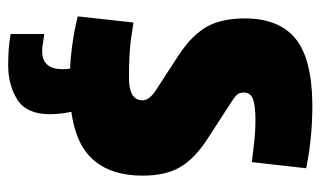

<svg xmlns="http://www.w3.org/2000/svg" viewBox="-177 -446 783 469"><g transform="rotate(90 214.5 -211.5)"><path d="M225 -168Q225 -185 200 -201L114 -257Q67 -288 46 -324Q25 -360 25 -418Q25 -501 74 -541.5Q123 -582 235 -583Q277 -583 312.5 -579.5Q348 -576 369.5 -572Q391 -568 391 -568L376 -435Q376 -435 361 -437Q346 -439 322.5 -441.5Q299 -444 274 -444Q238 -444 222 -438Q206 -432 206 -415Q206 -405 212 -398.5Q218 -392 231 -384L319 -327Q367 -296 388 -260.5Q409 -225 409 -169Q409 -80 358 -35.5Q307 9 191 10Q140 10 97.5 4.5Q55 -1 20 -10L35 -146Q35 -146 72 -140.5Q109 -135 170 -135Q225 -135 225 -168ZM248 -16Q254 6 256.5 24.5Q259 43 259 58Q259 115 223.5 137.5Q188 160 140 160Q124 160 104.5 159Q85 158 63 154V72Q73 73 84 75Q95 77 105 77Q149 77 149 27Q149 9 143 -16Z"/></g></svg>

Font: Protest Strike
Style: Regular
Weight: 400
Designer: Octavio Pardo
Foundry: Ashler Design
Version: Version 2.005; ttfautohint (v1.8.4.7-5d5b)